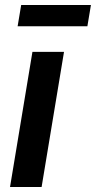

<svg xmlns="http://www.w3.org/2000/svg" viewBox="-20 -746 383 766"><path d="M20 0 109.4 -539.1H235.4L146 0ZM342.8 -726.1 328.6 -641.1H50.3L64.5 -726.1Z"/></svg>

Font: Inter 18pt SemiBold
Style: Italic
Weight: 600
Italic angle: -9.3988°
Designer: Rasmus Andersson
Foundry: rsms
Version: Version 4.001;git-66647c0bb